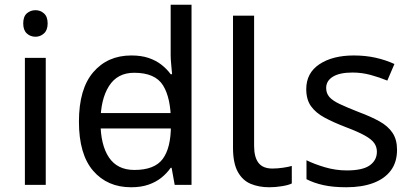

<svg xmlns="http://www.w3.org/2000/svg" viewBox="-20 -780 1740 810"><path d="M173 -536V0H85V-536ZM130 -737Q150 -737 165.5 -723.5Q181 -710 181 -681Q181 -653 165.5 -639Q150 -625 130 -625Q108 -625 93 -639Q78 -653 78 -681Q78 -710 93 -723.5Q108 -737 130 -737Z M362 -238V-303H738V-238ZM533 10Q433 10 373 -59.5Q313 -129 313 -267Q313 -405 373.5 -475.5Q434 -546 534 -546Q576 -546 607 -535.5Q638 -525 661 -507Q684 -489 700 -467H706Q705 -480 702.5 -505.5Q700 -531 700 -546V-760H788V0H717L704 -72H700Q684 -49 661 -30.5Q638 -12 606.5 -1Q575 10 533 10ZM547 -63Q632 -63 666.5 -109.5Q701 -156 701 -250V-266Q701 -366 668 -419.5Q635 -473 546 -473Q475 -473 439.5 -416.5Q404 -360 404 -265Q404 -169 439.5 -116Q475 -63 547 -63Z M1116 10Q1072 10 1037.5 -4.5Q1003 -19 983 -55.5Q963 -92 963 -157V-714H1052V-165Q1052 -117 1070.5 -93Q1089 -69 1129 -69Q1151 -69 1174.5 -72.5Q1198 -76 1211 -80V-6Q1197 1 1169.5 5.5Q1142 10 1116 10Z M1655 -148Q1655 -96 1629 -61Q1603 -26 1555 -8Q1507 10 1441 10Q1385 10 1344.5 1Q1304 -8 1273 -24V-104Q1305 -88 1350.5 -74.5Q1396 -61 1443 -61Q1510 -61 1540 -82.5Q1570 -104 1570 -140Q1570 -160 1559 -176Q1548 -192 1519.5 -208Q1491 -224 1438 -244Q1386 -264 1349 -284Q1312 -304 1292 -332Q1272 -360 1272 -404Q1272 -472 1327.5 -509Q1383 -546 1473 -546Q1522 -546 1564.5 -536.5Q1607 -527 1644 -510L1614 -440Q1580 -454 1543 -464Q1506 -474 1467 -474Q1413 -474 1384.5 -456.5Q1356 -439 1356 -409Q1356 -387 1369 -371.5Q1382 -356 1412.5 -341.5Q1443 -327 1494 -307Q1545 -288 1581 -268Q1617 -248 1636 -219.5Q1655 -191 1655 -148Z"/></svg>

Font: hexutamil05
Style: Book
Weight: 400
Designer: Jelle Bosma - Monotype Design Team
Foundry: Monotype Imaging Inc.
Version: Version 2.003